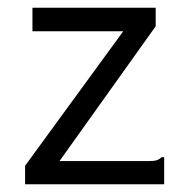

<svg xmlns="http://www.w3.org/2000/svg" viewBox="-20 -477 490 497"><path d="M45 -48 299 -396H64V-457H383V-409L134 -60H361Q378 -60 385 -62Q392 -64 398 -70H405V0H45Z"/></svg>

Font: Inconsolata SemiCondensed
Style: Regular
Weight: 400
Width: 4
Monospace: yes
Designer: Raph Levien, Cyreal, Brenton Simpson
Foundry: Raph Levien, Cyreal, Google
Version: Version 3.001; ttfautohint (v1.8.2.53-6de2)